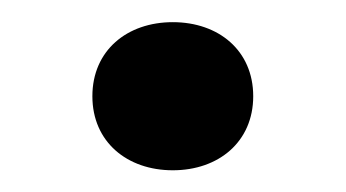

<svg xmlns="http://www.w3.org/2000/svg" viewBox="-20 -151 315 175"><path d="M137.5 -130.8C95.8 -130.8 64.2 -105 64.2 -63.3C64.2 -21.7 95.8 4.2 137.5 4.2C179.2 4.2 210.8 -21.7 210.8 -63.3C210.8 -105 179.2 -130.8 137.5 -130.8Z"/></svg>

Font: Boon SemiBold
Style: Regular
Weight: 600
Designer: Sungsit Sawaiwan
Foundry: FontUni
Version: Version 2.0